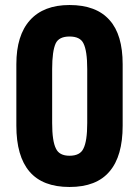

<svg xmlns="http://www.w3.org/2000/svg" viewBox="-20 -726 552 762"><path d="M44.9 -227.1V-471.2Q44.9 -585.9 99.1 -646Q153.3 -706.1 255.9 -706.1Q362.3 -706.1 415 -646Q466.8 -588.4 466.8 -471.2V-227.1Q466.8 -106.4 415 -45.9Q363.3 16.1 255.9 16.1Q149.4 16.1 97.2 -44.9Q44.9 -106 44.9 -227.1ZM311 -136.2Q326.2 -165.5 326.2 -237.8V-452.1Q326.2 -524.9 311 -554.2Q297.9 -581.1 255.9 -581.1Q214.4 -581.1 201.2 -554.2Q187 -523.4 187 -452.1V-237.8Q187 -165.5 202.1 -136.2Q215.3 -107.9 255.9 -107.9Q297.9 -107.9 311 -136.2Z"/></svg>

Font: D-DIN-PRO ExtraBold
Style: Bold
Weight: 800
Designer: Charles Nix
Foundry: CyberFei
Version: Version 1.000;hotconv 1.0.109;makeotfexe 2.5.65596